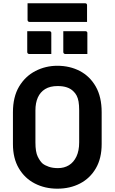

<svg xmlns="http://www.w3.org/2000/svg" viewBox="-20 -1116 690 1156"><path d="M325.1 -720Q400.4 -720 460.7 -688.5Q521 -657 556.5 -595Q592.1 -532.9 592.1 -439.9V-248.7Q592.1 -162.7 557.1 -102.6Q522.1 -42.5 462 -11.3Q402 20 324.9 20Q250.3 20 189.5 -11.3Q128.8 -42.5 93.4 -102.7Q57.9 -162.8 57.9 -248.8V-439.9Q57.9 -532.9 95 -595Q132.2 -657 193.4 -688.5Q254.6 -720 325.1 -720ZM193.3 -258.2Q193.3 -200.8 207.3 -172.8Q221.3 -144.8 236.2 -131.6Q250.5 -120 274.1 -111.9Q297.6 -103.8 329.1 -103.8Q366.6 -103.8 395 -121.2Q423.3 -138.5 440 -173.2Q456.7 -208 456.7 -258.9V-451.3Q456.7 -482.6 453 -504.2Q449.2 -525.8 441.2 -540.9Q433.2 -555.9 421.2 -566.9Q406 -582 382.9 -589.9Q359.8 -597.9 326.9 -597.9Q281.5 -597.9 251.9 -579.8Q222.4 -561.6 207.8 -529Q193.3 -496.4 193.3 -451.3ZM144 -928.1Q177 -928.1 211 -928.1Q244.9 -928.1 277.9 -928.1Q281.9 -928.1 283.9 -926.6Q285.9 -925.1 287.4 -923.1Q288.9 -921.1 288.9 -917.1V-790.9Q255.9 -790.9 222 -790.9Q188 -790.9 155 -790.9Q152 -790.9 149.5 -792.4Q147 -793.9 145.5 -796.4Q144 -798.9 144 -801.9ZM361.1 -928.1Q394.1 -928.1 428 -928.1Q462 -928.1 495 -928.1Q499 -928.1 501 -926.6Q503 -925.1 504.5 -923.1Q506 -921.1 506 -917.1V-790.9Q473 -790.9 439 -790.9Q405.1 -790.9 372.1 -790.9Q369.1 -790.9 366.6 -792.4Q364.1 -793.9 362.6 -796.4Q361.1 -798.9 361.1 -801.9ZM145.9 -1096.3H493Q498.1 -1096.3 501.1 -1093.3Q504.1 -1090.3 504.1 -1085.3Q504.1 -1059.4 504.1 -1034.7Q504.1 -1010 504.1 -984H157Q153.9 -984 151.4 -985.5Q148.9 -987 147.4 -989.5Q145.9 -992 145.9 -995Q145.9 -1021 145.9 -1045.7Q145.9 -1070.4 145.9 -1096.3Z"/></svg>

Font: Recursive Sans Linear Light
Style: Regular
Weight: 300
Version: Version 1.085